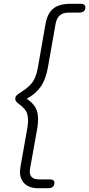

<svg xmlns="http://www.w3.org/2000/svg" viewBox="-20 -802 473 1019"><path d="M86 110Q86 103 88 87L125 -122Q129 -150 129 -160Q129 -196 117 -214Q105 -232 83 -248Q72 -256 66.5 -262.5Q61 -269 61 -278Q61 -289 68.5 -296Q76 -303 93 -314Q126 -334 148.5 -360.5Q171 -387 181 -443L221 -672Q230 -728 261 -755Q292 -782 357 -782H407Q433 -782 433 -763Q433 -735 399 -735H343Q285 -735 275 -675L234 -443Q223 -381 196.5 -342.5Q170 -304 122 -278Q154 -256 168 -231.5Q182 -207 182 -169Q182 -146 178 -122L140 90Q138 102 138 108Q138 150 187 150H243Q269 150 269 168Q269 197 234 197H184Q136 197 111 173Q86 149 86 110Z"/></svg>

Font: Kodchasan ExtraLight
Style: Italic
Weight: 275
Italic angle: -10°
Version: Version 1.000; ttfautohint (v1.6)